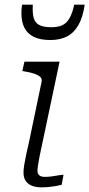

<svg xmlns="http://www.w3.org/2000/svg" viewBox="-20 -802 384 825"><path d="M197 -630Q237 -630 267 -645Q297 -660 316.5 -693.5Q336 -727 344 -782H299Q291 -745 278.5 -723.5Q266 -702 247.5 -693.5Q229 -685 200 -685Q165 -685 147 -695.5Q129 -706 124 -728Q119 -750 121 -782H75Q73 -771 72.5 -762Q72 -753 72 -744Q72 -708 85 -682.5Q98 -657 125.5 -643.5Q153 -630 197 -630ZM158 3Q135 3 118 -3.5Q101 -10 91 -24Q81 -38 81 -60Q81 -74 84 -93Q87 -112 92.5 -137.5Q98 -163 106 -198L159 -452Q161 -464 153 -471.5Q145 -479 128.5 -485Q112 -491 86 -495L76 -497L85 -537H236L161 -182Q154 -152 150 -130Q146 -108 143.5 -93Q141 -78 141 -69Q141 -55 149 -48.5Q157 -42 172 -42Q188 -42 202.5 -44Q217 -46 230.5 -48.5Q244 -51 253 -51L245 -8Q234 -5 219.5 -2.5Q205 0 189.5 1.5Q174 3 158 3Z"/></svg>

Font: Roboto Serif 20pt ExtraLight
Style: Italic
Weight: 250
Italic angle: -10°
Version: Version 1.007